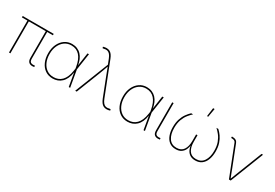

<svg xmlns="http://www.w3.org/2000/svg" viewBox="45 -1706 3827 2671"><g transform="rotate(30 1958.5 -370.0)"><path d="M504.4 0.5Q457.5 7.8 429.7 -12.9Q401.9 -33.7 401.9 -85.4V-523.9H424.3V-85.4Q424.3 -42.5 445.3 -29.3Q466.3 -16.1 503.4 -22Q506.3 -22.9 506.6 -22.7Q506.8 -22.5 509.3 -22.9L513.2 -1Q511.2 -0.5 509 -0.2Q506.8 0 504.4 0.5ZM106.9 0V-523.9H129.4V0ZM18.1 -513.2V-535.6H516.1V-513.2Z M811 10.3Q742.2 10.3 690.9 -24.9Q639.6 -60.1 611.6 -122.8Q583.5 -185.5 583.5 -267.1Q583.5 -347.2 612.5 -409.4Q641.6 -471.7 693.1 -507.3Q744.6 -543 811 -543Q856.9 -543 894 -527.3Q931.2 -511.7 958.7 -482.4Q986.3 -453.1 1004.2 -411.9Q1022 -370.6 1029.8 -318.4H1035.6L1042 -270.5L1089.4 0H1066.9L1015.1 -297.9Q1005.9 -351.6 988.8 -393.1Q971.7 -434.6 946.5 -462.9Q921.4 -491.2 887.7 -505.9Q854 -520.5 811 -520.5Q751 -520.5 704.6 -488Q658.2 -455.6 632.1 -398.4Q606 -341.3 606 -267.1Q606 -191.9 631.6 -134.5Q657.2 -77.1 703.4 -44.9Q749.5 -12.7 811 -12.7Q850.1 -12.7 883.3 -25.1Q916.5 -37.6 942.9 -64.2Q969.2 -90.8 987.5 -132.8Q1005.9 -174.8 1014.6 -233.4L1059.1 -535.6H1082.5L1042 -266.6L1036.1 -215.8H1030.3Q1022 -157.2 1002.4 -114.5Q982.9 -71.8 953.6 -43.9Q924.3 -16.1 888.2 -2.9Q852.1 10.3 811 10.3Z M1170.4 0 1383.3 -541.5 1352.1 -621.1Q1336.9 -659.7 1318.6 -680.9Q1300.3 -702.1 1276.6 -707.8Q1252.9 -713.4 1221.7 -704.6L1204.1 -703.1L1198.2 -723.6Q1213.4 -728 1226.3 -730.5Q1239.3 -732.9 1252.9 -732.9Q1281.2 -732.9 1303 -722.2Q1324.7 -711.4 1341.8 -688.5Q1358.9 -665.5 1373 -629.4L1577.6 -106.4Q1592.8 -67.9 1611.1 -46.4Q1629.4 -24.9 1652.8 -19.5Q1676.3 -14.2 1707.5 -22.9L1725.1 -24.4L1731 -3.9Q1715.8 0.5 1702.9 2.9Q1689.9 5.4 1676.3 5.4Q1647.9 5.4 1626.5 -5.4Q1605 -16.1 1587.9 -39.1Q1570.8 -62 1556.6 -98.1L1449.7 -371.6Q1434.6 -410.2 1420.2 -448.7Q1405.8 -487.3 1391.1 -525.9H1397.5Q1383.8 -487.3 1369.6 -448.7Q1355.5 -410.2 1340.3 -371.6L1194.8 0Z M2012.2 10.3Q1943.4 10.3 1892.1 -24.9Q1840.8 -60.1 1812.7 -122.8Q1784.7 -185.5 1784.7 -267.1Q1784.7 -347.2 1813.7 -409.4Q1842.8 -471.7 1894.3 -507.3Q1945.8 -543 2012.2 -543Q2058.1 -543 2095.2 -527.3Q2132.3 -511.7 2159.9 -482.4Q2187.5 -453.1 2205.3 -411.9Q2223.1 -370.6 2231 -318.4H2236.8L2243.2 -270.5L2290.5 0H2268.1L2216.3 -297.9Q2207 -351.6 2189.9 -393.1Q2172.9 -434.6 2147.7 -462.9Q2122.6 -491.2 2088.9 -505.9Q2055.2 -520.5 2012.2 -520.5Q1952.1 -520.5 1905.8 -488Q1859.4 -455.6 1833.3 -398.4Q1807.1 -341.3 1807.1 -267.1Q1807.1 -191.9 1832.8 -134.5Q1858.4 -77.1 1904.5 -44.9Q1950.7 -12.7 2012.2 -12.7Q2051.3 -12.7 2084.5 -25.1Q2117.7 -37.6 2144 -64.2Q2170.4 -90.8 2188.7 -132.8Q2207 -174.8 2215.8 -233.4L2260.3 -535.6H2283.7L2243.2 -266.6L2237.3 -215.8H2231.4Q2223.1 -157.2 2203.6 -114.5Q2184.1 -71.8 2154.8 -43.9Q2125.5 -16.1 2089.4 -2.9Q2053.2 10.3 2012.2 10.3Z M2522 0.5Q2475.1 7.8 2447.5 -12.9Q2419.9 -33.7 2419.9 -85.4V-535.6H2442.4V-85.4Q2442.4 -42.5 2463.4 -29.3Q2484.4 -16.1 2521.5 -22Q2523.9 -22.9 2524.2 -22.7Q2524.4 -22.5 2527.3 -22.9L2531.2 -1Q2528.8 -0.5 2526.6 -0.2Q2524.4 0 2522 0.5Z M2785.2 5.9Q2723.6 5.9 2682.1 -25.9Q2640.6 -57.6 2619.9 -113.8Q2599.1 -169.9 2599.1 -242.7Q2599.1 -315.9 2617.4 -371.3Q2635.7 -426.8 2664.8 -467Q2693.8 -507.3 2724.6 -535.6H2754.9Q2725.1 -508.8 2694.1 -470Q2663.1 -431.2 2642.3 -375.5Q2621.6 -319.8 2621.6 -241.7Q2621.6 -140.6 2663.1 -78.6Q2704.6 -16.6 2785.2 -16.6Q2860.8 -16.6 2896 -68.6Q2931.2 -120.6 2931.2 -210V-314.9H2953.6V-210Q2953.6 -120.6 2989.3 -68.6Q3024.9 -16.6 3099.6 -16.6Q3180.7 -16.6 3222.2 -78.6Q3263.7 -140.6 3263.7 -241.7Q3263.7 -319.8 3242.7 -375.5Q3221.7 -431.2 3190.9 -470Q3160.2 -508.8 3130.4 -535.6H3160.6Q3191.9 -507.3 3220.5 -467Q3249 -426.8 3267.6 -371.3Q3286.1 -315.9 3286.1 -242.7Q3286.1 -169.9 3265.1 -113.8Q3244.1 -57.6 3202.9 -25.9Q3161.6 5.9 3099.6 5.9Q3045.9 5.9 3012 -17.3Q2978 -40.5 2961.2 -77.6Q2944.3 -114.7 2940.4 -156.2H2944.3Q2941.4 -114.7 2924.3 -77.6Q2907.2 -40.5 2873.3 -17.3Q2839.4 5.9 2785.2 5.9ZM2935.1 -611.8 2953.6 -749.5H2977.5L2953.6 -611.8Z M3640.1 0 3450.2 -484.4Q3442.9 -501.5 3427.7 -508.8Q3412.6 -516.1 3389.2 -516.1H3377.4V-538.6H3389.2Q3421.4 -538.6 3441.9 -526.6Q3462.4 -514.6 3471.7 -490.2L3599.6 -164.1Q3613.8 -127 3627.9 -89.4Q3642.1 -51.8 3657.2 -14.6H3651.4Q3666.5 -51.8 3680.7 -89.4Q3694.8 -127 3709.5 -164.1L3855 -535.6H3878.9L3668.9 0Z"/></g></svg>

Font: Inter 20pt Thin
Style: Regular
Weight: 250
Version: Version 4.001;git-66647c0bb